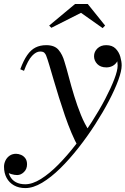

<svg xmlns="http://www.w3.org/2000/svg" viewBox="-86 -700 640 980"><path d="M43.5 260Q10 260 -14.5 246.2Q-39 232.5 -52.2 208Q-65.5 183.5 -65.5 151Q-65.5 134.5 -58 119.2Q-50.5 104 -36.8 94.5Q-23 85 -4 85Q8.5 85 21.5 90.5Q34.5 96 43.2 107.8Q52 119.5 52 138.5Q52 163 36.2 178.2Q20.5 193.5 1.5 193.5Q-11.5 193.5 -27 189Q-42.5 184.5 -53.5 175.2Q-64.5 166 -64.5 151H-45.5Q-45.5 179.5 -35 199.5Q-24.5 219.5 -4.8 230Q15 240.5 43 240.5Q79.5 240.5 122.8 213.5Q166 186.5 211.2 140.8Q256.5 95 300.2 38.5Q344 -18 382.8 -78.2Q421.5 -138.5 451 -195Q480.5 -251.5 497.5 -296Q514.5 -340.5 514.5 -365.5Q514.5 -384 508.8 -403.5Q503 -423 490 -436.2Q477 -449.5 456 -449.5V-468.5Q474.5 -468.5 488.8 -460.5Q503 -452.5 511 -439.8Q519 -427 519 -413Q519 -396.5 510.5 -383.5Q502 -370.5 488 -363.2Q474 -356 457 -356Q427 -356 410.5 -373.2Q394 -390.5 394 -413Q394 -436 411.2 -452.8Q428.5 -469.5 456 -469.5Q486.5 -469.5 503.8 -452.2Q521 -435 528 -410.8Q535 -386.5 535 -366Q535 -338 517.8 -290.8Q500.5 -243.5 470 -185.2Q439.5 -127 399.8 -65.2Q360 -3.5 314.5 54.5Q269 112.5 221.8 159Q174.5 205.5 128.8 232.8Q83 260 43.5 260ZM314.5 51.5Q296.5 20 279 -21.5Q261.5 -63 245.5 -109.5Q229.5 -156 215 -202.5Q200.5 -249 188.2 -291Q176 -333 166.2 -365.8Q156.5 -398.5 149.5 -416.5Q146.5 -424.5 140.2 -430.8Q134 -437 118.5 -437Q98.5 -437 77.5 -414.8Q56.5 -392.5 36.5 -338.5L17.5 -346.5Q34 -391.5 52.8 -418.5Q71.5 -445.5 95.2 -457.5Q119 -469.5 150 -469.5Q192.5 -469.5 212.8 -445.5Q233 -421.5 243 -385.5Q253.5 -352 265.5 -306Q277.5 -260 292.8 -210.2Q308 -160.5 327 -113.5Q346 -66.5 370.5 -30Q363 -19 356.8 -9.2Q350.5 0.5 344.2 10Q338 19.5 330.8 29.8Q323.5 40 314.5 51.5ZM176 -558 165 -569.5 297 -679.5H362L450.5 -569.5L438 -556.5L327.5 -634.5Z"/></svg>

Font: Bodoni Moda 11pt
Style: Italic
Weight: 400
Italic angle: -13°
Version: Version 2.004